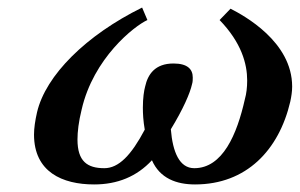

<svg xmlns="http://www.w3.org/2000/svg" viewBox="-20 -476 793 508"><path d="M748 -207C751 -221 753 -234 753 -247C753 -366 625 -435 590 -453L561 -423C619 -363 634 -307 634 -263C634 -245 632 -228 628 -214C607 -120 569 -31 494 -31C455 -31 437 -73 432 -134C465 -188 483 -230 488 -253C490 -259 490 -265 490 -271C490 -293 476 -308 439 -308C390 -308 371 -279 364 -247C361 -236 358 -217 358 -191C358 -175 359 -156 363 -133C327 -65 294 -31 256 -31C211 -31 185 -49 185 -107C185 -127 188 -154 196 -186C227 -322 335 -407 370 -423L356 -456C208 -383 101 -277 78 -179C73 -157 70 -137 70 -120C70 -21 145 12 229 12C291 12 342 -9 382 -52C403 -4 447 12 496 12C632 12 718 -79 748 -207Z"/></svg>

Font: Linux Libertine O
Style: Bold Italic
Weight: 700
Italic angle: -11.5°
Designer: Philipp H. Poll
Foundry: Philipp H. Poll
Version: Version 4.1.0